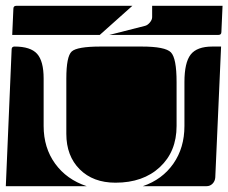

<svg xmlns="http://www.w3.org/2000/svg" viewBox="-20 -650 785 660"><path d="M208 -190V-380Q208 -456 226.5 -473Q245 -490 326 -490H467Q548 -490 567.5 -470Q587 -450 587 -368V-217Q587 -129 529.5 -75.5Q472 -22 377 -22Q300 -22 254 -68Q208 -114 208 -190ZM471 -10Q538 -33 576 -87.5Q614 -142 614 -217V-368Q614 -435 635.5 -462.5Q657 -490 710 -490H740L720 -40Q719 -27 710.5 -18.5Q702 -10 690 -10ZM0 -10 20 -480Q20 -490 30 -490Q85 -490 107.5 -465Q130 -440 130 -380V-217Q130 -142 169.5 -87.5Q209 -33 278 -10ZM22 -530 26 -620Q26 -630 36 -630H435L323 -530ZM356 -530 478 -561Q487 -563 495 -572.5Q503 -582 503 -591V-630H745L741 -540Q741 -530 731 -530Z"/></svg>

Font: PrimecolorB
Style: Medium
Weight: 500
Designer: gluk
Foundry: gluk
Version: Version 0.672